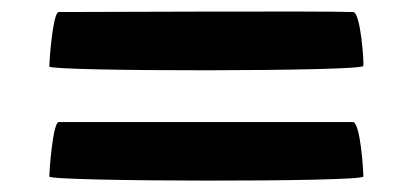

<svg xmlns="http://www.w3.org/2000/svg" viewBox="-20 -501 702 335"><path d="M66 -193C66 -184 614 -183 614 -193C614 -203 609 -286 596 -288H82C72 -285 66 -202 66 -193ZM66 -385C66 -376 614 -376 614 -386C615 -396 609 -480 596 -480C542 -482 136 -480 82 -480C72 -477 66 -394 66 -385Z"/></svg>

Font: Ampere
Style: SCSuExt
Weight: 400
Version: Version 1